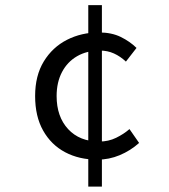

<svg xmlns="http://www.w3.org/2000/svg" viewBox="-20 -673 640 726"><path d="M348.1 -69.3Q279.4 -69.3 226.3 -97.4Q173.2 -125.6 143 -179.4Q112.8 -233.1 112.8 -309.8Q112.8 -387.1 145.7 -440.9Q178.6 -494.6 233.4 -522.5Q288.2 -550.3 354 -550.3Q402.1 -550.3 437 -533.1Q471.8 -515.9 496.2 -491.8L456.1 -440.1Q435.1 -459.8 410.9 -470.8Q386.8 -481.8 357.7 -481.8Q308.5 -481.8 271.6 -460.5Q234.7 -439.2 214.4 -400.4Q194.1 -361.7 194.1 -309.8Q194.1 -231.9 237.6 -184.8Q281.2 -137.8 355.5 -137.8Q390.2 -137.8 419 -151.9Q447.9 -166 469.6 -184.9L506 -132.5Q473.4 -103.3 432.8 -86.3Q392.2 -69.3 348.1 -69.3ZM313.8 32.6V-653.5H365.3V32.6Z"/></svg>

Font: Source Code Pro ExtraLight
Style: Regular
Weight: 200
Monospace: yes
Designer: Paul D. Hunt, Teo Tuominen
Foundry: Adobe
Version: Version 1.026;hotconv 1.1.0;makeotfexe 2.6.0